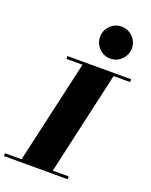

<svg xmlns="http://www.w3.org/2000/svg" viewBox="-232 -1147 979 1245"><g transform="rotate(20 257.5 -525.0)"><path d="M65 0 235.5 -750H450L280.5 0ZM-45 0V-19.5H395V0ZM120 -730.5V-750H560V-730.5ZM385.5 -829.5Q354 -829.5 329.2 -845Q304.5 -860.5 290.2 -885.8Q276 -911 276 -940Q276 -969 290.2 -994Q304.5 -1019 329.2 -1034.5Q354 -1050 385.5 -1050Q417 -1050 442 -1034.5Q467 -1019 481.5 -994Q496 -969 496 -940Q496 -911 481.5 -885.8Q467 -860.5 442 -845Q417 -829.5 385.5 -829.5Z"/></g></svg>

Font: Bodoni Moda 11pt Black
Style: Italic
Weight: 900
Italic angle: -13°
Designer: Owen Earl
Foundry: indestructible type
Version: Version 2.004